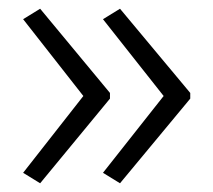

<svg xmlns="http://www.w3.org/2000/svg" viewBox="-20 -492 489 440"><path d="M416 -266 255 -72 216 -96 355 -272 216 -448 255 -472 416 -279ZM232 -266 72 -72 33 -96 171 -272 33 -448 72 -472 232 -279Z"/></svg>

Font: Noto Sans Arabic Light
Style: Regular
Weight: 300
Designer: Monotype Design Team, Nadine Chahine, Nizar Qandah and Khaled Hosny
Foundry: Monotype Imaging Inc.
Version: Version 2.012; ttfautohint (v1.8.4.7-5d5b)